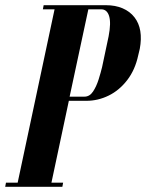

<svg xmlns="http://www.w3.org/2000/svg" viewBox="-74 -719 570 739"><path d="M-54 0 -51 -16H-6L136 -683H91L94 -699H334Q370 -699 398 -687Q426 -675 443.5 -652.5Q461 -630 466 -599.5Q471 -569 464 -531L458 -506Q446 -450 415.5 -410.5Q385 -371 344 -351Q303 -331 259 -331H191L124 -16H169L166 0ZM194 -347H251Q271 -347 284 -366.5Q297 -386 305.5 -413Q314 -440 319 -461L344 -579Q349 -605 349.5 -624.5Q350 -644 346 -657Q342 -670 334.5 -676.5Q327 -683 317 -683H266Z"/></svg>

Font: Emberly Black
Style: Italic
Weight: 900
Italic angle: -12°
Designer: Rajesh Rajput
Foundry: Rajesh Rajput
Version: Version 1.000